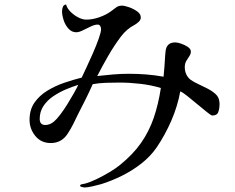

<svg xmlns="http://www.w3.org/2000/svg" viewBox="-20 -748 1040 851"><path d="M327 -372Q301 -364 271.5 -351.5Q242 -339 215.5 -321Q189 -303 172.5 -278Q156 -253 156 -221Q156 -194 181 -194Q201 -194 219 -209Q231 -219 247 -240Q263 -261 278.5 -286Q294 -311 307 -334Q320 -357 327 -372ZM953 -284Q953 -267 947.5 -251.5Q942 -236 921 -236Q916 -236 898 -250.5Q880 -265 856.5 -284.5Q833 -304 812 -321Q791 -338 779 -343Q767 -277 739.5 -213.5Q712 -150 674 -94Q647 -55 607 -23.5Q567 8 520.5 31Q474 54 429 68Q415 72 391.5 77.5Q368 83 354 83Q351 83 343 81Q335 79 335 75Q335 70 343.5 68.5Q352 67 356 66Q379 60 408 46Q437 32 465.5 15Q494 -2 512 -17Q570 -64 605.5 -115Q641 -166 661.5 -226Q682 -286 693 -358Q650 -371 602 -376.5Q554 -382 509 -382Q480 -382 450 -381Q420 -380 391 -375Q376 -341 359.5 -308Q343 -275 326 -242Q316 -221 305 -199Q294 -177 281 -157Q254 -114 205 -114Q162 -114 136.5 -145.5Q111 -177 111 -217Q111 -262 133 -293.5Q155 -325 190.5 -346.5Q226 -368 266 -381.5Q306 -395 342 -404Q349 -419 363 -448.5Q377 -478 392 -512.5Q407 -547 417.5 -576.5Q428 -606 428 -619Q428 -625 424.5 -632Q421 -639 413 -639Q400 -639 382 -630.5Q364 -622 347 -613.5Q330 -605 318 -605Q298 -605 283.5 -621Q269 -637 262 -659Q255 -681 255 -698Q255 -707 258.5 -717Q262 -727 273 -728Q277 -712 292 -696.5Q307 -681 326.5 -671Q346 -661 362 -661Q390 -661 420 -671.5Q450 -682 472 -698Q483 -706 494 -714.5Q505 -723 520 -723Q532 -723 552 -716Q572 -709 588 -697.5Q604 -686 604 -671Q604 -660 595 -651.5Q586 -643 577 -638Q558 -628 544 -616Q530 -604 516 -586Q486 -546 460 -501Q434 -456 411 -411Q446 -415 481 -418Q516 -421 551 -421Q590 -421 628.5 -418Q667 -415 705 -408Q707 -431 709 -454.5Q711 -478 712 -501Q713 -509 713.5 -517Q714 -525 716 -532Q724 -560 757 -560Q767 -560 783 -554.5Q799 -549 812.5 -540Q826 -531 826 -519Q826 -509 819.5 -499.5Q813 -490 806 -478.5Q799 -467 799 -450Q799 -434 805 -420Q811 -406 824 -395Q838 -385 858.5 -375.5Q879 -366 899.5 -355.5Q920 -345 935 -331.5Q950 -318 952 -299Q953 -295 953 -291.5Q953 -288 953 -284Z"/></svg>

Font: Kaisei HarunoUmi
Style: Regular
Weight: 400
Designer: Font-Kai, 金井和夫
Foundry: KAZUO KANAI
Version: Version 5.003